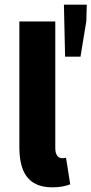

<svg xmlns="http://www.w3.org/2000/svg" viewBox="-20 -791 392 823"><path d="M204 12C238 12 264 6 281 -1L263 -115C255 -113 251 -113 245 -113C233 -113 217 -123 217 -155V-699H63V-161C63 -57 98 12 204 12ZM259 -548H325L350 -700L352 -771H254Z"/></svg>

Font: Source Sans Pro
Style: Bold
Weight: 700
Designer: Paul D. Hunt
Foundry: Adobe Systems Incorporated
Version: Version 3.006;hotconv 1.0.111;makeotfexe 2.5.65597